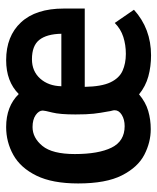

<svg xmlns="http://www.w3.org/2000/svg" viewBox="38 -550 523 640"><g transform="rotate(-90 300.0 -229.5)"><path d="M436 12Q399 12 366 3Q333 -6 306 -28Q280 -6 251 2.5Q222 11 190 11Q146 11 104.5 -10.5Q63 -32 36 -85Q9 -138 9 -231Q9 -317 35 -370Q61 -423 104 -447Q147 -471 197 -471Q266 -471 307 -429Q349 -471 420 -471Q500 -471 546 -421.5Q592 -372 592 -279V-209H331Q332 -153 346 -123.5Q360 -94 384.5 -83Q409 -72 441 -72Q471 -72 497.5 -80.5Q524 -89 544 -109L588 -45Q525 12 436 12ZM333 -287H508Q507 -336 487.5 -360.5Q468 -385 423 -385Q383 -385 358.5 -357.5Q334 -330 333 -287ZM200 -76Q222 -76 237.5 -85.5Q253 -95 253 -109Q253 -114 251.5 -118.5Q250 -123 249 -131Q244 -157 241.5 -179.5Q239 -202 239 -240Q239 -292 245.5 -317.5Q252 -343 252 -349Q252 -362 237 -372.5Q222 -383 197 -383Q161 -383 134 -350Q107 -317 107 -242Q107 -163 128.5 -119.5Q150 -76 200 -76Z"/></g></svg>

Font: Inconsolata Expanded Bold
Style: Regular
Weight: 700
Width: 7
Monospace: yes
Designer: Raph Levien, Cyreal, Brenton Simpson
Foundry: Raph Levien, Cyreal, Google
Version: Version 3.001; ttfautohint (v1.8.2.53-6de2)